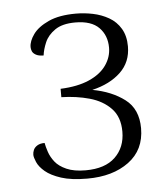

<svg xmlns="http://www.w3.org/2000/svg" viewBox="-41 -741 474 548"><g transform="rotate(-5 195.5 -467.0)"><path d="M188 -231Q142 -231 113 -240.5Q84 -250 68 -263.5Q52 -277 46 -291Q40 -305 40 -312Q40 -319 43 -326Q46 -333 54 -338Q62 -343 75 -343Q77 -332 82 -317Q87 -302 98 -288Q109 -274 130.5 -264.5Q152 -255 185 -255Q241 -255 270 -283Q299 -311 299 -356Q299 -398 275.5 -422.5Q252 -447 214.5 -457.5Q177 -468 134 -469V-493Q183 -495 216 -509.5Q249 -524 265.5 -547.5Q282 -571 282 -598Q282 -633 260 -655.5Q238 -678 192 -678Q155 -678 134 -663.5Q113 -649 104.5 -629Q96 -609 94 -592Q80 -592 72 -596.5Q64 -601 61.5 -607Q59 -613 59 -619Q59 -636 73 -655.5Q87 -675 117.5 -689Q148 -703 196 -703Q220 -703 244.5 -698Q269 -693 290 -681Q311 -669 323.5 -648Q336 -627 336 -597Q336 -552 305.5 -523Q275 -494 224 -482Q279 -472 316 -444Q353 -416 353 -361Q353 -299 307 -265Q261 -231 188 -231Z"/></g></svg>

Font: Arima Light
Style: Regular
Weight: 300
Designer: Joana Correia and Natanael Gama
Foundry: NDISCOVER
Version: Version 1.101;gftools[0.9.23]